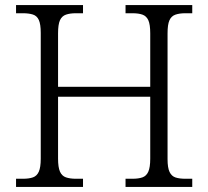

<svg xmlns="http://www.w3.org/2000/svg" viewBox="-20 -734 818 754"><path d="M43 0V-32H70Q94 -32 109.5 -37.5Q125 -43 132.5 -60Q140 -77 140 -111V-605Q140 -639 132.5 -655.5Q125 -672 109 -677Q93 -682 70 -682H43V-714H306V-682H278Q255 -682 239 -676.5Q223 -671 215.5 -654.5Q208 -638 208 -603V-393H570V-603Q570 -638 562.5 -654.5Q555 -671 539.5 -676.5Q524 -682 500 -682H473V-714H735V-682H708Q685 -682 669 -676.5Q653 -671 645.5 -654.5Q638 -638 638 -603V-109Q638 -75 646 -58.5Q654 -42 669.5 -37Q685 -32 708 -32H735V0H473V-32H500Q524 -32 539.5 -37.5Q555 -43 562.5 -60Q570 -77 570 -111V-354H208V-111Q208 -77 215.5 -60Q223 -43 239 -37.5Q255 -32 278 -32H306V0Z"/></svg>

Font: Noto Serif Kannada Light
Style: Regular
Weight: 300
Version: Version 2.003